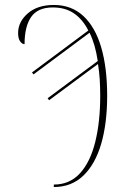

<svg xmlns="http://www.w3.org/2000/svg" viewBox="-20 -744 505 774"><path d="M197 0Q261 0 302.5 -45.5Q344 -91 364 -172Q384 -253 384 -358Q384 -392 382 -424Q380 -456 375 -486L178 -340L172 -348L374 -498Q364 -566 341 -612L115 -444L109 -452L336 -621Q314 -665 279 -689.5Q244 -714 193 -714Q132 -714 105.5 -675.5Q79 -637 79 -566Q69 -566 61 -577.5Q53 -589 53 -611Q53 -656 92 -690Q131 -724 197 -724Q268 -724 316 -679.5Q364 -635 388 -553Q412 -471 412 -358Q412 -247 388 -164.5Q364 -82 316 -36Q268 10 197 10Z"/></svg>

Font: Noto Serif Display ExtraCondensed Thin
Style: Regular
Weight: 100
Width: 2
Designer: Monotype Design Team
Foundry: Monotype Imaging Inc.
Version: Version 2.009